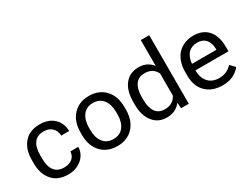

<svg xmlns="http://www.w3.org/2000/svg" viewBox="-69 -1280 2351 1819"><g transform="rotate(-30 1106.5 -370.0)"><path d="M279.3 -66.9Q331.1 -66.9 366 -93.5Q400.9 -120.1 403.8 -170.4H490.7Q487.8 -91.3 427.2 -40.8Q366.7 9.8 280.3 9.8Q167 9.8 106.7 -60.1Q46.4 -129.9 46.4 -247.1V-281.2Q46.4 -398.4 106.4 -468.3Q166.5 -538.1 279.8 -538.1Q372.1 -538.1 429.9 -486.1Q487.8 -434.1 490.7 -343.3H403.8Q400.9 -398.4 367.2 -429.9Q333.5 -461.4 278.8 -461.4Q138.2 -461.4 138.2 -281.2V-247.1Q138.2 -66.9 279.3 -66.9Z M576.7 -250V-278.3Q576.7 -396 641.8 -467Q707 -538.1 816.4 -538.1Q927.2 -538.1 992.4 -467Q1057.6 -396 1057.6 -278.3V-250Q1057.6 -131.8 992.7 -61Q927.7 9.8 817.9 9.8Q707.5 9.8 642.1 -61Q576.7 -131.8 576.7 -250ZM668.5 -278.3V-250Q668.5 -167.5 707 -117.2Q745.6 -66.9 817.9 -66.9Q889.6 -66.9 927.7 -116.9Q965.8 -167 965.8 -250V-278.3Q965.8 -359.9 927 -410.6Q888.2 -461.4 816.4 -461.4Q745.6 -461.4 707 -410.6Q668.5 -359.9 668.5 -278.3Z M1153.8 -250.5V-276.4Q1153.8 -400.9 1208.7 -469.5Q1263.7 -538.1 1360.4 -538.1Q1454.1 -538.1 1508.8 -467.3V-750H1601.1V0H1516.6L1512.2 -63Q1456.1 9.8 1359.4 9.8Q1264.6 9.8 1209.2 -60.1Q1153.8 -129.9 1153.8 -250.5ZM1246.6 -276.4V-250.5Q1246.6 -163.6 1279.5 -115.7Q1312.5 -67.9 1381.3 -67.9Q1470.2 -67.9 1508.8 -142.1V-385.3Q1471.7 -460.4 1382.3 -460.4Q1313 -460.4 1279.8 -412.1Q1246.6 -363.8 1246.6 -276.4Z M1721.7 -239.7V-275.9Q1721.7 -339.4 1739.7 -389.6Q1757.8 -439.9 1789.8 -472.2Q1821.8 -504.4 1864.7 -521.2Q1907.7 -538.1 1958 -538.1Q2063 -538.1 2118.9 -473.1Q2174.8 -408.2 2174.8 -291.5V-242.7H1814V-240.7Q1814 -159.7 1856.9 -113Q1899.9 -66.4 1973.6 -66.4Q2062 -66.4 2115.2 -128.4L2164.1 -77.6Q2135.3 -39.1 2086.4 -14.6Q2037.6 9.8 1968.8 9.8Q1855 9.8 1788.3 -56.2Q1721.7 -122.1 1721.7 -239.7ZM1815.9 -312.5H2083.5V-323.2Q2082.5 -385.3 2050.8 -423.8Q2019 -462.4 1958.5 -462.4Q1896.5 -462.4 1859.9 -424.6Q1823.2 -386.7 1815.9 -312.5Z"/></g></svg>

Font: Bert Sans Medium
Style: Regular
Weight: 500
Designer: Christian Robertson, Adam Twardoch, & Cristiano Sobral
Foundry: Google
Version: Version 12.135;January 10, 2020;FontCreator 12.0.0.2547 64-b